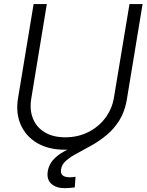

<svg xmlns="http://www.w3.org/2000/svg" viewBox="-20 -748 743 973"><path d="M308.6 10.7Q225.6 10.7 168 -23.4Q110.4 -57.6 84.7 -116.7Q59.1 -175.8 71.3 -250L150.4 -727.5H217.3L138.7 -250Q128.9 -191.9 147 -147.2Q165 -102.5 207 -77.4Q249 -52.2 311 -52.2Q375 -52.2 427.5 -78.6Q480 -105 514.2 -150.9Q548.3 -196.8 557.6 -254.4L636.2 -727.5H702.6L623 -245.1Q610.8 -170.9 566.9 -113Q522.9 -55.2 456.3 -22.2Q389.6 10.7 308.6 10.7ZM308.1 205.6Q264.6 205.6 240 183.3Q215.3 161.1 222.2 118.7Q228 86.4 248.5 63.2Q269 40 299.8 22.2Q330.6 4.4 366.5 -12.5Q402.3 -29.3 438.5 -48.8Q474.6 -68.4 506.6 -94.7Q538.6 -121.1 561.5 -158.2Q584.5 -195.3 593.3 -247.6L623 -245.1Q612.8 -183.1 585.7 -139.4Q558.6 -95.7 522.2 -65.2Q485.8 -34.7 447 -12.7Q408.2 9.3 373.8 27.3Q339.4 45.4 316.4 64.7Q293.5 84 289.6 109.4Q285.6 129.9 296.9 140.1Q308.1 150.4 333.5 150.4Q340.8 150.4 348.9 149.7Q356.9 148.9 362.8 147.9L358.9 201.7Q347.7 203.1 334.7 204.3Q321.8 205.6 308.1 205.6Z"/></svg>

Font: Inter 28pt Light
Style: Italic
Weight: 300
Italic angle: -9.3988°
Designer: Rasmus Andersson
Foundry: rsms
Version: Version 4.001;git-66647c0bb